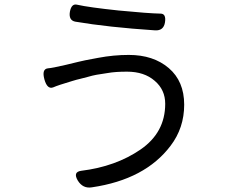

<svg xmlns="http://www.w3.org/2000/svg" viewBox="-20 -798 1040 860"><path d="M720 -333Q720 -396 673 -436Q626 -477 549 -477Q496 -477 463 -471Q430 -466 412 -463Q395 -460 371 -453Q347 -447 336 -444Q326 -442 303 -435Q239 -416 219 -407Q192 -396 179 -442Q166 -489 195 -492Q213 -493 277 -508Q342 -524 362 -528Q383 -532 420 -539Q489 -552 557 -552Q667 -552 736 -493Q805 -434 805 -329Q805 -225 744 -145Q630 6 392 41Q351 48 328 10Q306 -28 344 -33Q498 -52 609 -128Q720 -204 720 -333ZM293 -745Q300 -783 325 -777Q378 -765 511 -751Q645 -738 699 -737Q725 -737 719 -698Q713 -660 675 -662Q464 -676 317 -701Q287 -707 293 -745Z"/></svg>

Font: Swei Gothic CJK TC Regular
Style: Regular
Weight: 400
Version: Version 2.129